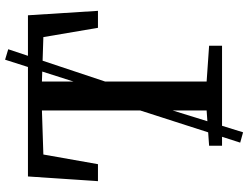

<svg xmlns="http://www.w3.org/2000/svg" viewBox="-128 -742 951 735"><g transform="rotate(-90 347.5 -374.5)"><path d="M292 -59V-689.5L123.5 -684L86.5 -475H21.5L39.5 -743H656.5L673.5 -475H608.5L573 -684L403 -689.5V-59L540 -49.5V0H157V-49.5ZM169 69.5 315.5 -386 353.5 -414 486.5 -830.5 526.5 -818.5 388.5 -404.5 349 -372.5 208.5 80.5Z"/></g></svg>

Font: Merriweather Light 18pt
Style: Regular
Weight: 400
Version: Version 2.100